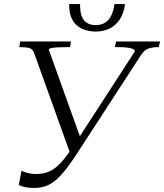

<svg xmlns="http://www.w3.org/2000/svg" viewBox="-20 -915 811 949"><path d="M369 -169Q335 -116 307.5 -80.5Q280 -45 255.5 -24.5Q231 -4 205.5 5Q180 14 148 14Q122 14 102 9.5Q82 5 73 -1L86 -71Q93 -68 104 -64Q115 -60 129 -57.5Q143 -55 159 -55Q185 -55 207 -61.5Q229 -68 250 -83Q271 -98 292.5 -124Q314 -150 340 -188L646 -660Q647 -668 637.5 -672.5Q628 -677 611 -679.5Q594 -682 572 -682H548L554 -710H771L765 -682H759Q736 -682 715 -675.5Q694 -669 677 -643ZM381 -224 330 -148 149 -652Q142 -672 126.5 -677Q111 -682 81 -682H75L80 -710H331L326 -682H307Q287 -682 267 -681Q247 -680 234.5 -677.5Q222 -675 221 -670ZM322 -895Q322 -894 322 -891.5Q322 -889 322 -887Q322 -845 338 -816.5Q354 -788 384 -773.5Q414 -759 454 -759Q491 -759 521.5 -774Q552 -789 572 -819Q592 -849 598 -895H546Q541 -860 529 -836.5Q517 -813 498 -802Q479 -791 453 -791Q427 -791 409.5 -802Q392 -813 383.5 -836Q375 -859 376 -895Z"/></svg>

Font: Roboto Serif 120pt Expanded Light
Style: Italic
Weight: 300
Width: 7
Italic angle: -10°
Designer: Greg Gazdowicz
Foundry: Commercial Type
Version: Version 1.008